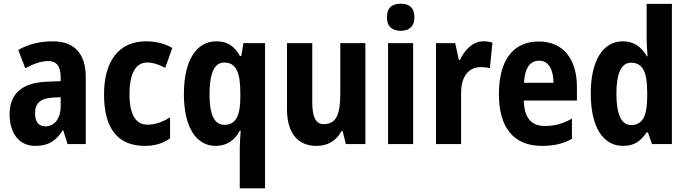

<svg xmlns="http://www.w3.org/2000/svg" viewBox="-20 -781 3723 1041"><path d="M267 -557C194 -557 130 -540 79 -510L117 -411C163 -436 205 -450 241 -450C286 -450 309 -423 309 -362V-341L234 -338C102 -333 32 -275 32 -161C32 -65 79 10 171 10C243 10 283 -17 320 -74H323L346 0H445V-363C445 -491 382 -557 267 -557ZM266 -252 309 -254V-205C309 -137 274 -96 226 -96C191 -96 170 -119 170 -167C170 -220 198 -248 266 -252Z M766 10C819 10 865 -4 902 -31V-145C863 -120 822 -105 779 -105C716 -105 682 -160 682 -271C682 -383 717 -442 777 -442C810 -442 843 -431 876 -413L914 -521C875 -544 828 -557 771 -557C623 -557 544 -447 544 -270C544 -79 622 10 766 10Z M1280 23V240H1417V-547H1300L1288 -477H1281C1251 -531 1213 -557 1153 -557C1045 -557 977 -454 977 -271C977 -91 1044 10 1149 10C1209 10 1251 -19 1280 -72H1285C1282 -32 1280 0 1280 23ZM1197 -104C1143 -104 1116 -157 1116 -269C1116 -383 1142 -442 1195 -442C1259 -442 1283 -390 1283 -278V-252C1283 -152 1257 -104 1197 -104Z M1961 -547H1825V-275C1825 -167 1807 -108 1735 -108C1691 -108 1673 -148 1673 -228V-547H1536V-190C1536 -61 1593 10 1696 10C1755 10 1803 -16 1831 -70H1838L1855 0H1961Z M2153 -761C2105 -761 2078 -739 2078 -687C2078 -637 2106 -614 2153 -614C2198 -614 2227 -637 2227 -687C2227 -738 2200 -761 2153 -761ZM2220 -547H2084V0H2220Z M2600 -557C2543 -557 2498 -509 2474 -456H2468L2448 -547H2344V0H2480V-278C2480 -369 2524 -417 2585 -417C2607 -417 2623 -415 2636 -411L2650 -550C2633 -555 2616 -557 2600 -557Z M2901 -556C2763 -556 2685 -456 2685 -270C2685 -92 2763 10 2918 10C2984 10 3034 -2 3081 -28V-138C3031 -110 2988 -98 2935 -98C2859 -98 2822 -144 2820 -236H3108V-309C3108 -463 3032 -556 2901 -556ZM2903 -452C2954 -452 2980 -406 2981 -332H2821C2825 -415 2856 -452 2903 -452Z M3358 10C3419 10 3454 -16 3486 -63H3493L3515 0H3623V-760H3486V-575C3486 -549 3488 -513 3491 -476H3487C3457 -528 3415 -557 3357 -557C3250 -557 3183 -454 3183 -274C3183 -93 3249 10 3358 10ZM3402 -103C3350 -103 3322 -159 3322 -274C3322 -383 3349 -441 3401 -441C3465 -441 3489 -390 3489 -283V-256C3489 -151 3463 -103 3402 -103Z"/></svg>

Font: Noto Sans Lao Looped Condensed
Style: Bold
Weight: 700
Width: 3
Designer: Mark Frömberg, Ben Mitchell
Foundry: The Fontpad Ltd
Version: Version 1.002